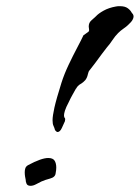

<svg xmlns="http://www.w3.org/2000/svg" viewBox="-20 -592 452 621"><path d="M166 -165Q163 -165 158 -171Q156 -179 153 -185Q150 -191 150 -203Q150 -217 156 -244Q162 -271 179 -325Q188 -353 202 -382.5Q216 -412 229.5 -437.5Q243 -463 250 -478Q250 -478 258 -483.5Q266 -489 268 -491H267Q269 -493 268 -497.5Q267 -502 267 -506Q267 -518 274.5 -525Q282 -532 290 -539Q298 -548 315 -557.5Q332 -567 355 -571Q359 -572 362 -572Q365 -572 368 -572Q384 -572 393 -565.5Q402 -559 406 -551Q408 -549 410 -546Q412 -543 412 -538Q412 -534 408.5 -527.5Q405 -521 394 -511Q389 -506 379.5 -499.5Q370 -493 362 -485Q352 -475 343.5 -462Q335 -449 326 -439Q321 -433 309.5 -417.5Q298 -402 287 -387Q276 -372 270 -365Q266 -361 264 -351Q262 -341 256 -333Q249 -325 240 -320Q231 -315 226 -305V-306Q221 -297 214.5 -285.5Q208 -274 203 -263Q193 -244 190 -234Q187 -224 187 -219Q187 -213 189.5 -210.5Q192 -208 190 -200Q186 -191 180 -178Q174 -165 166 -165ZM79 9Q69 9 66 2.5Q63 -4 63 -11Q62 -15 61 -21.5Q60 -28 60 -35Q60 -42 62 -48Q64 -54 71 -58Q114 -81 136 -81Q151 -81 156.5 -72.5Q162 -64 162 -50Q162 -46 161.5 -41.5Q161 -37 160 -32Q159 -19 142 -14.5Q125 -10 114 -5Q106 -1 96.5 4Q87 9 79 9Z"/></svg>

Font: Vujahday Script
Style: Regular
Weight: 400
Designer: Robert E. Leuschke
Foundry: Robert E. Leuschke
Version: Version 1.010; ttfautohint (v1.8.3)